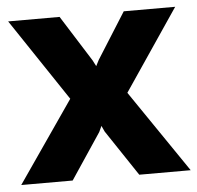

<svg xmlns="http://www.w3.org/2000/svg" viewBox="-45 -569 631 614"><g transform="rotate(-5 271.0 -262.5)"><path d="M168 -524.9 261.2 -377 271 -357.9 280.8 -377 374 -524.9H539.1L362.8 -264.2L543 0H377.9L279.8 -147L271 -166L262.2 -147L164.1 0H-1L179.2 -261.2L2.9 -524.9Z"/></g></svg>

Font: Raleway-v4020 ExtraBold
Style: Regular
Weight: 800
Designer: Matt McInerney, Pablo Impallari, Rodrigo Fuenzalida
Foundry: Matt McInerney, Pablo Impallari, Rodrigo Fuenzalida
Version: Version 4.020;PS 004.020;hotconv 1.0.88;makeotf.lib2.5.64775